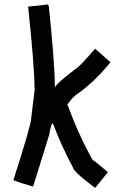

<svg xmlns="http://www.w3.org/2000/svg" viewBox="-20 -867 540 870"><path d="M197.3 -846.7 201.2 -838.9Q228.5 -575.2 228.5 -475.6V-473.6H230.5Q238.3 -490.7 326.2 -557.6Q340.8 -564.9 410.2 -645.5H412.1L480.5 -585Q416 -504.4 337.9 -446.3Q311 -430.7 285.2 -393.6Q340.3 -245.6 400.4 -141.6Q405.3 -141.6 468.8 -86.9L412.1 -16.6H410.2Q335.9 -71.3 316.4 -96.7Q257.3 -207 220.7 -305.7V-307.6H218.8Q211.4 -307.6 203.1 -256.8L130.9 -24.4L128.9 -22.5H127Q41 -47.4 41 -51.8Q121.1 -301.8 121.1 -329.1L136.7 -458Q136.7 -562.5 107.4 -836.9Z"/></svg>

Font: ww_drahtTSB
Style: Regular
Weight: 400
Designer: Dr. Wolfgang Wiebecke
Version: Version 1.06 May 21, 2010, initial release